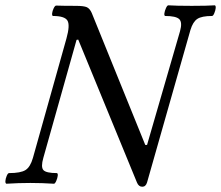

<svg xmlns="http://www.w3.org/2000/svg" viewBox="-33 -688 831 722"><path d="M502 14.2Q488.3 14.2 481.9 -2L261.2 -539.1L254.9 -538.1L129.9 -94.2Q120.1 -60.1 130.1 -48.6Q140.1 -37.1 181.2 -37.1Q185.1 -35.6 184.1 -26.9Q183.1 -18.1 178.5 -7.6Q173.8 2.9 169.9 2.9Q125 0 81.1 0Q36.1 0 -8.8 2.9Q-13.2 1.5 -12.7 -7.3Q-12.2 -16.1 -7.8 -26.6Q-3.4 -37.1 1 -37.1Q44.9 -37.1 63 -48.6Q81.1 -60.1 90.8 -94.2L216.8 -543Q231 -593.8 220.5 -610.8Q210 -627.9 166 -627.9Q162.1 -629.4 163.1 -638.2Q164.1 -647 168.9 -657Q173.8 -667 178.2 -667Q203.1 -666 252 -666Q282.2 -666 293.5 -660.9Q304.7 -655.8 312 -639.2L513.2 -143.1H520L644 -570.8Q653.3 -604 641.1 -616Q628.9 -627.9 587.9 -627.9Q584 -629.4 585.2 -638.2Q586.4 -647 591.1 -657.5Q595.7 -668 600.1 -668Q628.9 -666 688 -666Q746.1 -666 774.9 -668Q778.8 -666.5 778.1 -657.7Q777.3 -648.9 772.9 -638.4Q768.6 -627.9 764.2 -627.9Q725.6 -627.9 709 -616.9Q692.4 -606 683.1 -575.2L520 -2Q515.1 14.2 502 14.2Z"/></svg>

Font: Junicode SmCond Medium
Style: Italic
Weight: 500
Width: 4
Italic angle: -11°
Designer: Peter S. Baker
Version: Version 2.206